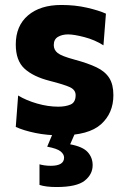

<svg xmlns="http://www.w3.org/2000/svg" viewBox="-20 -532 506 773"><path d="M224.5 13Q169 13 122 3.2Q75 -6.5 43.5 -21L53 -147.5Q86 -127.5 129.8 -115Q173.5 -102.5 214.5 -102.5Q244 -102.5 264.2 -111.2Q284.5 -120 284.5 -149Q284.5 -170 261.8 -180.8Q239 -191.5 180 -206.5Q113.5 -223.5 78.5 -255.8Q43.5 -288 43.5 -353Q43.5 -428 92.8 -470Q142 -512 227 -512Q282.5 -512 330.2 -501Q378 -490 406.5 -477L396.5 -349.5Q362 -371.5 320 -382.5Q278 -393.5 254 -393.5Q230 -393.5 213.2 -383.5Q196.5 -373.5 196.5 -350.5Q196.5 -331 212.2 -318.5Q228 -306 280 -292Q334 -277.5 368.5 -261Q403 -244.5 419.8 -218.2Q436.5 -192 436.5 -149Q436.5 -76.5 386.8 -31.8Q337 13 224.5 13ZM207.5 221Q164.5 221 139 212.5V129.5Q145 131.5 157.5 133.5Q170 135.5 184.5 135.5Q238 135.5 238 102.5Q238 89 224 77.5Q210 66 170 58.5L206 -27H284V0L262.5 49Q313.5 58.5 333.2 80.5Q353 102.5 353 133Q353 170 320.8 195.5Q288.5 221 207.5 221Z"/></svg>

Font: Commissioner
Style: Bold
Weight: 700
Designer: Kostas Bartsokas
Foundry: Kostas Bartsokas
Version: Version 1.000; ttfautohint (v1.8.3)